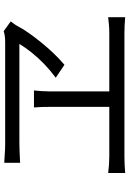

<svg xmlns="http://www.w3.org/2000/svg" viewBox="151 -883 698 1040"><g transform="rotate(-90 500.0 -363.0)"><path d="M904 -654Q898 -645 892 -637.5Q886 -630 881 -621Q865 -590 841.5 -556.5Q818 -523 789.5 -488Q761 -453 730.5 -421Q700 -389 669 -363L599 -410Q637 -438 671.5 -471Q706 -504 734.5 -539.5Q763 -575 782 -607Q762 -607 720 -607Q678 -607 623.5 -607Q569 -607 510 -607Q451 -607 396.5 -607Q342 -607 302 -607Q262 -607 245 -607Q227 -607 201.5 -606Q176 -605 157 -604Q138 -603 138 -603V-689Q162 -688 188.5 -686Q215 -684 240 -684Q260 -684 301.5 -684Q343 -684 397.5 -684Q452 -684 511 -684Q570 -684 625.5 -684Q681 -684 724.5 -684Q768 -684 791 -684Q808 -684 824 -686Q840 -688 851 -692ZM525 -448Q525 -437 525 -409.5Q525 -382 525 -345Q525 -308 525 -268Q525 -228 525 -190Q525 -152 525 -123.5Q525 -95 525 -82H441Q441 -95 441 -123.5Q441 -152 441 -189.5Q441 -227 441 -267.5Q441 -308 441 -345Q441 -382 441 -409.5Q441 -437 441 -448Q441 -466 440.5 -486.5Q440 -507 438 -528H530Q528 -506 526.5 -486.5Q525 -467 525 -448ZM83 -126Q106 -123 129 -121.5Q152 -120 173 -120H842Q865 -120 886 -122Q907 -124 927 -126V-34Q907 -36 882 -37Q857 -38 842 -38H173Q152 -38 129.5 -37Q107 -36 83 -34Z"/></g></svg>

Font: Noto Sans HK
Style: Regular
Weight: 400
Designer: Ryoko NISHIZUKA 西塚涼子 (kana, bopomofo & ideographs); Paul D. Hunt (Latin, Greek & Cyrillic); Sandoll Communications 산돌커뮤니
Foundry: Adobe
Version: Version 2.004-H2;hotconv 1.0.118;makeotfexe 2.5.65603